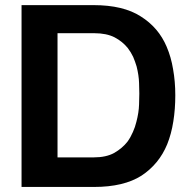

<svg xmlns="http://www.w3.org/2000/svg" viewBox="-20 -741 760 761"><path d="M350.6 -720.7Q468.8 -720.7 538.1 -675.8Q608.4 -631.8 640.6 -555.7Q658.2 -514.6 666 -466.8Q674.8 -418 674.8 -363.3Q674.8 -308.6 667 -259.8Q659.2 -210 642.6 -168.9Q610.4 -90.8 541 -44.9Q470.7 0 352.5 0Q256.8 0 65.4 0Q65.4 -240.2 65.4 -720.7Q136.7 -720.7 208 -720.7Q279.3 -720.7 350.6 -720.7ZM351.6 -117.2Q400.4 -117.2 432.6 -134.8Q464.8 -153.3 485.4 -179.7Q498 -197.3 506.8 -217.8Q515.6 -237.3 520.5 -257.8Q530.3 -294.9 531.2 -327.1Q532.2 -359.4 532.2 -370.1Q532.2 -381.8 531.2 -412.1Q530.3 -442.4 521.5 -477.5Q515.6 -497.1 507.8 -515.6Q499 -534.2 486.3 -550.8Q465.8 -576.2 434.6 -592.8Q402.3 -609.4 353.5 -609.4Q304.7 -609.4 208 -609.4Q208 -445.3 208 -117.2Q244.1 -117.2 279.3 -117.2Q315.4 -117.2 351.6 -117.2Z"/></svg>

Font: Post Neon Display
Style: Regular
Weight: 700
Designer: Ward Goes
Version: Version 1.0